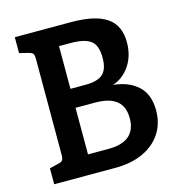

<svg xmlns="http://www.w3.org/2000/svg" viewBox="-107 -814 846 908"><g transform="rotate(-15 316.0 -360.0)"><path d="M603 -213Q603 -149 571.5 -101Q540 -53 482.5 -26.5Q425 0 347 0H47V-78L88 -88Q106 -92 111.5 -99Q117 -106 117 -126V-594Q117 -614 111.5 -621Q106 -628 88 -632L47 -642V-720H323Q440 -720 496.5 -681.5Q553 -643 553 -560Q553 -494 520.5 -446Q488 -398 437 -382Q514 -374 558.5 -332.5Q603 -291 603 -213ZM296 -625H238V-416H312Q371 -416 397 -439.5Q423 -463 423 -519Q423 -580 393 -602.5Q363 -625 296 -625ZM473 -210Q473 -267 438.5 -295Q404 -323 334 -323H238V-95H339Q473 -95 473 -210Z"/></g></svg>

Font: Enriqueta SemiBold
Style: Regular
Weight: 600
Designer: Viviana Monsalve, Gustavo Ibarra
Foundry: 72Puntos
Version: Version 2.000